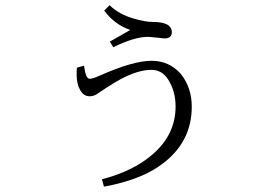

<svg xmlns="http://www.w3.org/2000/svg" viewBox="-20 -656 1040 724"><path d="M394 -499 471.2 -543Q410.2 -564.5 373 -616.2L393.1 -636.2Q429.7 -601.6 482.9 -586.4Q526.4 -573.2 557.1 -573.2Q627.9 -573.2 627.9 -534.2Q627.9 -511.2 601.1 -511.2Q595.2 -511.2 581.1 -513.2Q543.5 -517.1 537.1 -517.1Q487.8 -517.1 407.2 -478ZM270 -400.9 296.9 -408.2Q303.2 -358.9 317.9 -358.9Q330.1 -358.9 358.9 -372.1Q482.9 -426.8 551.3 -426.8Q618.2 -426.8 662.1 -377Q703.1 -325.2 703.1 -253.9Q703.1 -120.6 592.3 -38.1Q514.6 21.5 372.1 47.9L364.3 20Q482.9 -10.7 555.2 -73.7Q642.1 -148.4 642.1 -254.9Q642.1 -312.5 613.3 -357.4Q589.8 -392.6 551.3 -392.6Q510.3 -392.6 459 -369.6Q418.9 -351.6 343.3 -299.8Q331.5 -293 317.9 -293Q294.4 -293 281.2 -318.4Q269.5 -339.4 269 -373Q269 -393.1 270 -400.9Z"/></svg>

Font: I.MingCP
Style: Regular
Weight: 400
Designer: I.Font Project
Version: Version 8.000; Sep 06, 2022